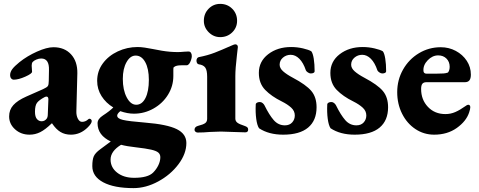

<svg xmlns="http://www.w3.org/2000/svg" viewBox="-20 -679 2466 988"><path d="M27 -80Q27 -114 48.5 -138Q70 -162 115 -182L201 -220Q221 -229 226 -236Q231 -243 231 -263L232 -318Q234 -378 192 -378Q180 -378 167 -372.5Q154 -367 148 -360Q143 -354 143 -341Q143 -334 144 -325.5Q145 -317 145 -310Q145 -300 110 -284.5Q75 -269 51 -269Q43 -269 37.5 -275.5Q32 -282 32 -292Q32 -308 43 -323Q54 -338 80 -359Q120 -391 170.5 -413.5Q221 -436 255 -436Q312 -436 345.5 -399.5Q379 -363 378 -302L373 -108Q372 -85 380.5 -68.5Q389 -52 402 -52Q420 -52 434 -65Q437 -68 440 -68Q445 -68 448.5 -64.5Q452 -61 452 -56Q452 -44 432 -24Q394 14 345 14Q314 14 291 0Q268 -14 248 -44H246Q213 -12 187 1Q161 14 132 14Q88 14 57.5 -13.5Q27 -41 27 -80ZM220 -68Q226 -76 226 -91L229 -168Q229 -182 219 -182Q215 -182 209 -179Q181 -164 170.5 -150Q160 -136 160 -104Q160 -78 170 -66.5Q180 -55 194 -55Q210 -55 220 -68Z M967 -390Q967 -382 963 -370Q959 -358 953 -350Q947 -343 940 -343H913Q887 -343 877 -335Q876 -334 874 -333Q872 -332 872 -320.5Q872 -309 872 -288Q872 -236 844.5 -191.5Q817 -147 770 -120.5Q723 -94 669 -94Q636 -94 599 -107Q583 -94 583 -84Q583 -69 612.5 -62Q642 -55 728 -48Q840 -39 889.5 -14.5Q939 10 939 57Q939 112 898.5 166Q858 220 794.5 254.5Q731 289 667 289Q567 289 511 259Q455 229 455 176Q455 143 462.5 125.5Q470 108 496 89L550 49Q482 17 482 -45Q482 -67 510 -85Q544 -107 563 -126Q525 -149 502.5 -184.5Q480 -220 480 -263Q480 -313 509 -352.5Q538 -392 586 -414.5Q634 -437 688 -437Q705 -437 725 -434Q745 -431 765 -427L813 -418Q855 -411 895 -411Q909 -411 929 -413L950 -414Q958 -414 962.5 -407.5Q967 -401 967 -390ZM746 -268Q746 -325 727.5 -359Q709 -393 678 -393Q650 -393 631 -359Q612 -325 612 -273Q612 -216 632 -178Q652 -140 681 -140Q711 -140 728.5 -174.5Q746 -209 746 -268ZM679 79Q633 74 603 66Q549 99 549 142Q549 183 583 209.5Q617 236 670 236Q741 236 768 209Q785 192 795 171Q805 150 805 130Q805 115 794.5 106Q784 97 757.5 91Q731 85 679 79Z M981 -11Q981 -26 998 -31Q1026 -38 1036 -45.5Q1046 -53 1046 -68V-284Q1046 -318 1036 -331.5Q1026 -345 1003 -348Q997 -349 994 -354.5Q991 -360 991 -367Q991 -374 994.5 -379Q998 -384 1003 -385Q1049 -394 1085 -408Q1121 -422 1168 -443Q1186 -451 1190 -451Q1197 -451 1200.5 -447Q1204 -443 1204 -437L1199 -393Q1191 -325 1191 -288V-69Q1191 -56 1201 -48Q1211 -40 1239 -31Q1248 -28 1252.5 -24Q1257 -20 1257 -12Q1257 2 1242 2Q1223 2 1177 0Q1133 -2 1117 -2Q1100 -2 1060 0Q1028 3 997 3Q991 3 986 -1Q981 -5 981 -11ZM1029 -572Q1029 -609 1053.5 -634Q1078 -659 1113 -659Q1150 -659 1175 -634Q1200 -609 1200 -572Q1200 -537 1175 -512.5Q1150 -488 1113 -488Q1079 -488 1054 -513Q1029 -538 1029 -572Z M1313 -19Q1303 -34 1298.5 -67.5Q1294 -101 1296 -141Q1296 -147 1302 -150.5Q1308 -154 1317 -154Q1325 -154 1331.5 -148.5Q1338 -143 1341 -137Q1365 -88 1388.5 -61Q1412 -34 1446 -34Q1470 -34 1483.5 -49Q1497 -64 1497 -85Q1497 -108 1478.5 -125Q1460 -142 1430 -157Q1377 -183 1344.5 -216.5Q1312 -250 1312 -304Q1312 -363 1360 -400Q1408 -437 1478 -437Q1509 -437 1539 -430Q1569 -423 1582 -415Q1590 -405 1594.5 -377Q1599 -349 1599 -312Q1599 -307 1593.5 -304Q1588 -301 1579 -301Q1572 -301 1564 -306.5Q1556 -312 1554 -317Q1541 -356 1520.5 -376.5Q1500 -397 1476 -397Q1453 -397 1436 -382.5Q1419 -368 1419 -346Q1419 -328 1437 -312Q1455 -296 1487 -279Q1555 -243 1582 -211Q1609 -179 1609 -127Q1609 -59 1565.5 -22.5Q1522 14 1437 14Q1363 14 1313 -19Z M1681 -19Q1671 -34 1666.5 -67.5Q1662 -101 1664 -141Q1664 -147 1670 -150.5Q1676 -154 1685 -154Q1693 -154 1699.5 -148.5Q1706 -143 1709 -137Q1733 -88 1756.5 -61Q1780 -34 1814 -34Q1838 -34 1851.5 -49Q1865 -64 1865 -85Q1865 -108 1846.5 -125Q1828 -142 1798 -157Q1745 -183 1712.5 -216.5Q1680 -250 1680 -304Q1680 -363 1728 -400Q1776 -437 1846 -437Q1877 -437 1907 -430Q1937 -423 1950 -415Q1958 -405 1962.5 -377Q1967 -349 1967 -312Q1967 -307 1961.5 -304Q1956 -301 1947 -301Q1940 -301 1932 -306.5Q1924 -312 1922 -317Q1909 -356 1888.5 -376.5Q1868 -397 1844 -397Q1821 -397 1804 -382.5Q1787 -368 1787 -346Q1787 -328 1805 -312Q1823 -296 1855 -279Q1923 -243 1950 -211Q1977 -179 1977 -127Q1977 -59 1933.5 -22.5Q1890 14 1805 14Q1731 14 1681 -19Z M2024 -205Q2024 -268 2054 -321Q2084 -374 2135.5 -405Q2187 -436 2248 -436Q2290 -436 2325.5 -417Q2361 -398 2382 -366Q2403 -334 2403 -295Q2403 -275 2395.5 -265.5Q2388 -256 2372 -256H2174Q2160 -256 2153.5 -248Q2147 -240 2147 -221Q2147 -166 2182 -129Q2217 -92 2272 -92Q2299 -92 2323 -102.5Q2347 -113 2375 -133Q2384 -140 2389 -140Q2400 -140 2400 -127Q2400 -118 2394 -100Q2379 -55 2330.5 -20.5Q2282 14 2214 14Q2161 14 2117.5 -15Q2074 -44 2049 -94Q2024 -144 2024 -205ZM2227 -300Q2251 -300 2262.5 -301Q2274 -302 2283 -305Q2287 -306 2290.5 -315Q2294 -324 2294 -335Q2294 -361 2277.5 -377.5Q2261 -394 2235 -394Q2205 -394 2181 -369Q2157 -344 2159 -315Q2159 -308 2163 -304Q2167 -300 2174 -300Z"/></svg>

Font: EB Garamond ExtraBold
Style: Regular
Weight: 800
Designer: Georg Duffner and Octavio Pardo
Foundry: Georg Duffner
Version: Version 1.000